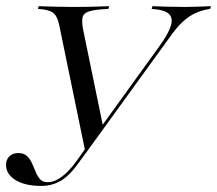

<svg xmlns="http://www.w3.org/2000/svg" viewBox="-39 -591 704 622"><path d="M237.9 -96.8 153.2 -508.1Q146.8 -540.3 131.9 -550.4Q116.9 -560.5 83.9 -562.1L86.3 -571Q108.1 -570.2 135.9 -569.4Q163.7 -568.5 193.5 -568.5Q233.9 -568.5 264.9 -569.4Q296 -570.2 314.5 -571L312.1 -562.1Q271 -560.5 251.6 -554.8Q232.3 -549.2 228.6 -535.1Q225 -521 230.6 -493.5L295.2 -179.8L283.9 -173.4L475 -437.9Q505.6 -479.8 514.1 -506.5Q522.6 -533.1 507.7 -546.4Q492.7 -559.7 452.4 -562.1L454.8 -571Q472.6 -570.2 500.4 -569.4Q528.2 -568.5 560.5 -568.5Q583.1 -568.5 602.8 -569.4Q622.6 -570.2 644.4 -571L641.9 -562.1Q617.7 -558.9 596.4 -549.6Q575 -540.3 554.4 -521.8Q533.9 -503.2 511.3 -471L240.3 -96.8ZM95.2 11.3Q41.9 11.3 11.3 -7.7Q-19.4 -26.6 -19.4 -56.5Q-19.4 -74.2 -8.5 -84.7Q2.4 -95.2 20.2 -95.2Q37.9 -95.2 48 -85.9Q58.1 -76.6 64.5 -62.5Q71 -48.4 76.6 -34.3Q82.3 -20.2 90.7 -10.5Q99.2 -0.8 115.3 -0.8Q132.3 -0.8 148.8 -10.5Q165.3 -20.2 180.2 -35.1Q195.2 -50 206.5 -66.1L264.5 -146.8L272.6 -141.9L217.7 -66.1Q187.1 -22.6 158.5 -5.6Q129.8 11.3 95.2 11.3Z"/></svg>

Font: Playfair 144pt Light
Style: Italic
Weight: 300
Italic angle: -15.6°
Designer: Claus Eggers Sørensen
Foundry: Claus Eggers Sørensen
Version: Version 2.001;gftools[0.9.30]